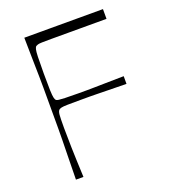

<svg xmlns="http://www.w3.org/2000/svg" viewBox="-129 -795 789 890"><g transform="rotate(-20 265.0 -350.0)"><path d="M93 0Q94 -72 95 -118Q96 -164 96.5 -194.5Q97 -225 97 -247.5Q97 -270 97 -293.5Q97 -317 97 -350Q97 -383 97 -406.5Q97 -430 97 -452.5Q97 -475 96.5 -505.5Q96 -536 95 -582Q94 -628 93 -700H481V-652Q460 -652 438.5 -652Q417 -652 394 -652Q371 -652 345.5 -652Q320 -652 291 -652Q239 -652 208.5 -652Q178 -652 162.5 -651.5Q147 -651 141.5 -649Q136 -647 132 -645Q128 -641 125.5 -631.5Q123 -622 122 -595Q121 -568 121 -513Q121 -458 122 -430.5Q123 -403 125.5 -393Q128 -383 132 -379Q137 -376 145 -375Q153 -374 174.5 -373Q196 -372 241 -372Q267 -372 284.5 -372Q302 -372 322 -372.5Q342 -373 375 -373.5Q408 -374 465 -375V-337Q408 -338 375 -338.5Q342 -339 322 -339.5Q302 -340 285 -340Q268 -340 242 -340Q197 -340 175 -339.5Q153 -339 145 -337Q137 -335 133 -332Q126 -326 124.5 -309Q123 -292 123 -244Q123 -207 124.5 -148Q126 -89 130 0Z"/></g></svg>

Font: Ojuju Light
Style: Regular
Weight: 300
Designer: Chisaokwu Joboson, Mirko Velimirovic
Foundry: Udi Foundry
Version: Version 1.000